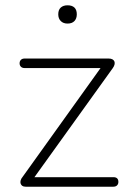

<svg xmlns="http://www.w3.org/2000/svg" viewBox="-20 -705 494 725"><path d="M77 0Q69 0 64.5 -3Q60 -6 58 -11.5Q56 -17 58 -24Q60 -31 66 -38L369 -461V-448H73Q64 -448 59 -453Q54 -458 54 -466Q54 -474 59 -479Q64 -484 73 -484H390Q399 -484 404.5 -481Q410 -478 412 -473Q414 -468 412.5 -461.5Q411 -455 406 -448L100 -22V-36H408Q427 -36 427 -18Q427 -10 422 -5Q417 0 408 0ZM235 -616Q219 -616 209.5 -625.5Q200 -635 200 -651Q200 -668 209.5 -676.5Q219 -685 235 -685Q252 -685 261 -676.5Q270 -668 270 -651Q270 -635 261 -625.5Q252 -616 235 -616Z"/></svg>

Font: Nunito ExtraLight
Style: Regular
Weight: 200
Designer: Vernon Adams
Foundry: Vernon Adams
Version: Version 3.602;April 4, 2023;FontCreator 14.0.0.2856 64-bit